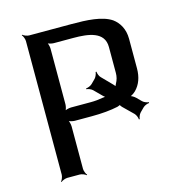

<svg xmlns="http://www.w3.org/2000/svg" viewBox="-102 -747 773 845"><g transform="rotate(-15 285.0 -324.5)"><path d="M491 -195 509 -213C516 -220 530 -225 537 -225V-229C530 -229 516 -234 509 -241L488 -262C481 -269 467 -277 460 -277V-273C467 -273 483 -284 490 -291C513 -314 525 -346 525 -386V-521C525 -566 505 -598 479 -617C436 -646 367 -649 296 -649H104C95 -649 80 -655 75 -660L73 -658C78 -653 84 -638 84 -629V-20C84 -11 78 4 73 9L75 11C80 6 95 0 104 0H161C170 0 185 6 190 11L192 9C187 4 181 -11 181 -20V-214C181 -223 177 -240 172 -245L170 -243C175 -238 192 -234 201 -234H278C325 -234 366 -238 398 -245C402 -246 412 -250 413 -252L409 -254C408 -251 415 -242 417 -240L463 -195C470 -188 475 -174 475 -167H479C479 -174 484 -188 491 -195ZM430 -509V-391C430 -374 426 -359 418 -345C415 -340 412 -332 413 -329H417C416 -333 410 -340 406 -344L361 -390C354 -396 349 -411 349 -418H345C345 -411 339 -396 333 -390L314 -371C307 -364 293 -359 286 -359V-355C293 -355 307 -350 314 -343L348 -309C352 -305 359 -299 364 -297L365 -301C360 -302 351 -301 344 -300C328 -297 310 -295 291 -295H200C191 -295 174 -291 169 -286L171 -284C176 -289 180 -306 180 -315V-568C180 -577 176 -594 171 -599L169 -597C174 -592 191 -588 200 -588H289C358 -588 430 -579 430 -509Z"/></g></svg>

Font: Gamestation Storm
Style: Regular
Weight: 400
Designer: Jonas Hecksher
Foundry: Jonas Hecksher, Playtypeª, e-types AS
Version: Version 1.003